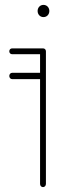

<svg xmlns="http://www.w3.org/2000/svg" viewBox="-20 -768 294 786"><path d="M156 -570H30C23 -570 18 -565 18 -558C18 -551 23 -546 30 -546H144V-470H30C23 -470 18 -464 18 -457C18 -450 23 -444 30 -444H144V-15C144 -8 149 -2 156 -2C163 -2 168 -8 168 -15V-558C168 -565 163 -570 156 -570ZM158 -748C144 -748 134 -737 134 -723C134 -709 144 -698 158 -698C172 -698 182 -709 182 -723C182 -737 172 -748 158 -748Z"/></svg>

Font: LS
Style: LightAlt
Weight: 250
Designer: BSozoo
Foundry: BSozoo
Version: Version 001.000